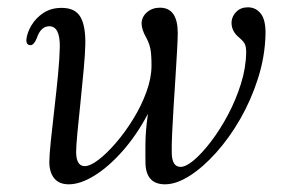

<svg xmlns="http://www.w3.org/2000/svg" viewBox="-20 -482 757 512"><path d="M111.5 -49Q111.5 -67 115.5 -105.8Q119.5 -144.5 125 -191.8Q130.5 -239 134.8 -283.5Q139 -328 139.5 -357.5Q140 -412 111.5 -412Q88.5 -412 78 -380Q70.5 -361.5 61 -361.5Q49 -362 50.5 -378Q52.5 -395.5 64.2 -415Q76 -434.5 96.2 -447.8Q116.5 -461 144.5 -461Q180.5 -461 194.5 -436.8Q208.5 -412.5 207.5 -363.5Q207 -338.5 203.2 -297Q199.5 -255.5 194.8 -210.8Q190 -166 186.5 -129Q183 -92 183 -76Q183.5 -39 206 -39Q220.5 -39 242.8 -56Q265 -73 289.5 -101.5Q314 -130 335.5 -165Q357 -200 370.5 -237Q384 -274 384 -307Q384 -337 381 -352Q378 -367 369.5 -382.5Q357.5 -403.5 357.5 -420.5Q358.5 -438 372.5 -449.8Q386.5 -461.5 406.5 -461.5Q453.5 -461.5 454 -395Q454 -378.5 452.2 -347Q450.5 -315.5 448 -276.8Q445.5 -238 443 -198.8Q440.5 -159.5 439 -126.2Q437.5 -93 438 -73Q439 -37 461.5 -37Q476 -37 497.5 -55.2Q519 -73.5 543 -105Q567 -136.5 588 -176Q609 -215.5 622.5 -258.5Q636 -301.5 636.5 -343Q636.5 -356.5 633 -364.2Q629.5 -372 617.5 -382Q596 -399.5 597.5 -424.5Q599 -440 610.8 -451.2Q622.5 -462.5 641 -462.5Q662.5 -462.5 675.8 -445.2Q689 -428 688 -389.5Q686.5 -331 668.2 -273.5Q650 -216 620.8 -165Q591.5 -114 556.2 -74.8Q521 -35.5 485.5 -13Q450 9.5 420 9.5Q371 9.5 368 -43.5Q367.5 -61.5 367.8 -97.5Q368 -133.5 374.5 -178.5Q344 -121 306.5 -78.8Q269 -36.5 231.5 -13.5Q194 9.5 163.5 9.5Q138 9.5 125 -6Q112 -21.5 111.5 -49Z"/></svg>

Font: Fraunces 9pt S000 Light
Style: Italic
Weight: 300
Italic angle: -16°
Version: Version 1.000; ttfautohint (v1.8.3)